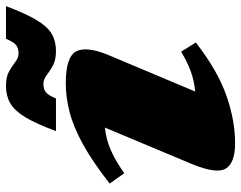

<svg xmlns="http://www.w3.org/2000/svg" viewBox="-100 -672 787 626"><g transform="rotate(-90 293.0 -358.5)"><path d="M72 -126.5 190.5 -409.5Q152.5 -405.5 118.8 -391Q85 -376.5 41.5 -346.5L8 -394Q79 -449.5 135.8 -480.8Q192.5 -512 240.8 -524.5Q289 -537 334.5 -537Q422.5 -537 439.5 -502.2Q456.5 -467.5 426 -395.5L308 -115Q344 -118.5 374.5 -129.8Q405 -141 438 -161L468 -113Q376.5 -42 295.2 -13.5Q214 15 139.5 15Q75 15 56.8 -15.5Q38.5 -46 72 -126.5ZM586.5 -732Q562.5 -668 541.2 -632.5Q520 -597 496.2 -583Q472.5 -569 441 -569Q410.5 -569 392.2 -579.2Q374 -589.5 360.8 -599.8Q347.5 -610 332.5 -610Q316.5 -610 306.2 -602.2Q296 -594.5 285.5 -569H179Q203 -633.5 224.2 -668.8Q245.5 -704 269.8 -718Q294 -732 326 -732Q356 -732 374 -721.8Q392 -711.5 405 -701.2Q418 -691 433 -691Q449 -691 459.2 -698.8Q469.5 -706.5 480 -732Z"/></g></svg>

Font: Newsreader 6pt ExtraBold
Style: Italic
Weight: 800
Italic angle: -17°
Designer: Hugues Gentile
Foundry: Production Type
Version: Version 1.003; ttfautohint (v1.8.3)